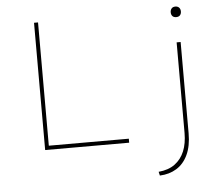

<svg xmlns="http://www.w3.org/2000/svg" viewBox="-59 -789 1230 1052"><g transform="rotate(-5 555.5 -263.5)"><path d="M164 0V-700H186V-22H626V0ZM778 194 773 173Q828 168 863 142Q898 116 915.5 73.5Q933 31 933 -27V-525H955V-23Q955 47 932.5 95Q910 143 870 167.5Q830 192 778 194ZM943 -663Q929 -663 922 -671Q915 -679 915 -692Q915 -704 922 -712.5Q929 -721 943 -721Q956 -721 963.5 -713Q971 -705 971 -692Q971 -679 964 -671Q957 -663 943 -663Z"/></g></svg>

Font: Lexend Mega Thin
Style: Regular
Weight: 250
Version: Version 1.007